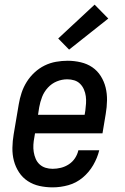

<svg xmlns="http://www.w3.org/2000/svg" viewBox="-20 -800 540 828"><path d="M207 8Q178 8 150.5 2Q123 -4 100 -19Q77 -34 62 -57Q47 -80 40 -106.5Q33 -133 33.5 -162.5Q34 -192 39 -221L61 -351Q65 -375 73 -399.5Q81 -424 95 -446.5Q109 -469 129 -487.5Q149 -506 172.5 -517.5Q196 -529 221.5 -533.5Q247 -538 272 -538Q300 -538 328 -531.5Q356 -525 378 -510Q400 -495 414.5 -472Q429 -449 435.5 -422.5Q442 -396 441.5 -367Q441 -338 436 -309L422 -225H131L128 -207Q125 -192 124 -176Q123 -160 125.5 -144.5Q128 -129 134 -115Q140 -101 151 -91Q162 -81 176.5 -76.5Q191 -72 207 -72Q225 -72 243 -76.5Q261 -81 277 -91.5Q293 -102 303.5 -118Q314 -134 318 -152H408Q400 -119 382 -88Q364 -57 336.5 -34Q309 -11 275 -1.5Q241 8 207 8ZM144 -305H345L348 -323Q350 -338 351 -354Q352 -370 350 -385Q348 -400 342 -414Q336 -428 325.5 -438.5Q315 -449 300.5 -453.5Q286 -458 270 -458Q270 -458 270 -458Q270 -458 270 -458Q247 -458 225 -449Q203 -440 186.5 -422Q170 -404 161.5 -382Q153 -360 149 -337ZM278 -586 231 -634 388 -780 447 -720Z"/></svg>

Font: Iosevka Curly Slab MdObl
Style: Regular
Weight: 500
Italic angle: -9°
Monospace: yes
Designer: Belleve Invis
Foundry: Belleve Invis
Version: Version 11.0.0; ttfautohint (v1.8.3)